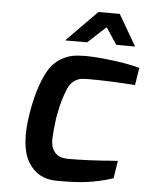

<svg xmlns="http://www.w3.org/2000/svg" viewBox="-53 -776 640 825"><g transform="rotate(5 267.0 -363.0)"><path d="M206 -598 338 -732H430L508 -598H427L379 -670L301 -598ZM82 -276Q94 -346 111.5 -395Q129 -444 148 -471.5Q167 -499 193.5 -514.5Q220 -530 243.5 -534.5Q267 -539 300 -539Q343 -539 413 -530.5Q483 -522 534 -508L522 -433Q411 -441 323 -441Q300 -441 288 -439Q276 -437 261 -427.5Q246 -418 236.5 -399.5Q227 -381 216.5 -347.5Q206 -314 197 -263Q190 -210 188.5 -177Q187 -144 198 -125Q209 -106 225 -99Q241 -92 267 -92Q308 -92 360.5 -94.5Q413 -97 445 -100L477 -102L465 -26Q406 -7 352 0Q298 7 220 6Q138 5 98 -64Q58 -133 82 -276Z"/></g></svg>

Font: Exo
Style: DemiBoldItalic
Weight: 600
Designer: Natanael Gama
Version: Version 1